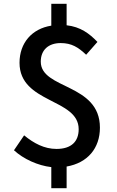

<svg xmlns="http://www.w3.org/2000/svg" viewBox="-20 -860 610 1003"><path d="M248 123H328V10C438 -9 502 -86 502 -193C502 -426 193 -392 193 -538C193 -599 233 -635 297 -635C354 -635 389 -613 430 -574L489 -641C447 -685 400 -720 328 -728V-840H248V-726C147 -710 82 -636 82 -532C82 -319 391 -347 391 -185C391 -121 353 -82 275 -82C212 -82 157 -111 106 -153L53 -75C103 -29 178 5 248 13Z"/></svg>

Font: Noto Sans JP Medium
Style: Regular
Weight: 500
Designer: Ryoko NISHIZUKA 西塚涼子 (kana, bopomofo & ideographs); Paul D. Hunt (Latin, Greek & Cyrillic); Sandoll Communications 산돌커뮤니
Foundry: Adobe
Version: Version 2.004;hotconv 1.0.118;makeotfexe 2.5.65603